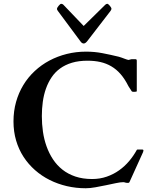

<svg xmlns="http://www.w3.org/2000/svg" viewBox="-20 -982 816 1015"><path d="M51.3 -339.8Q51.3 -394.5 64.9 -443.1Q78.6 -491.7 103.5 -532.7Q128.4 -573.7 163.6 -606.4Q198.7 -639.2 241.5 -661.9Q284.2 -684.6 333 -696.8Q381.8 -709 435.1 -709Q480 -709 521.7 -700.9Q563.5 -692.9 607.9 -682.1Q615.2 -680.2 623.3 -677.2Q631.3 -674.3 638.4 -671.6Q645.5 -668.9 651.4 -667Q657.2 -665 660.2 -665Q661.1 -665 666.7 -667Q672.4 -668.9 674.8 -668.9H697.3Q703.1 -668.9 703.1 -660.6V-501.5Q703.1 -498.5 700.9 -497.6Q698.7 -496.6 691.4 -496.6Q689.9 -496.6 683.8 -496.8Q677.7 -497.1 676.3 -499.5Q675.3 -501 672.6 -505.4Q669.9 -509.8 666.7 -514.4Q663.6 -519 660.9 -523.2Q658.2 -527.3 657.7 -528.8Q639.2 -565.4 617.2 -590.6Q595.2 -615.7 568.6 -631.3Q542 -647 510.7 -654.1Q479.5 -661.1 442.9 -661.1Q396.5 -661.1 360.6 -650.4Q324.7 -639.6 297.9 -620.1Q271 -600.6 252.7 -573.2Q234.4 -545.9 222.9 -513.4Q211.4 -481 206.3 -444.1Q201.2 -407.2 201.2 -368.2Q201.2 -326.7 207 -285.9Q212.9 -245.1 226.1 -208.3Q239.3 -171.4 260 -139.9Q280.8 -108.4 310.1 -85.2Q339.4 -62 378.4 -48.8Q417.5 -35.6 466.8 -35.6Q508.3 -35.6 544.2 -48.1Q580.1 -60.5 609.9 -81.8Q639.6 -103 662.8 -130.6Q686 -158.2 702.6 -188.5Q703.6 -190.9 704.8 -191.2Q706.1 -191.4 708.5 -191.4H733.4Q734.9 -191.4 736.6 -190.2Q738.3 -189 738.3 -185.1Q738.3 -183.6 736.1 -177.5Q733.9 -171.4 731.4 -167L664.1 -18.6Q663.1 -17.1 661.1 -16.1Q659.2 -15.1 657.7 -15.1Q646 -15.1 641.4 -17.1Q636.7 -19 631.8 -19Q617.2 -19 593 -13.9Q568.8 -8.8 540.8 -2.9Q512.7 2.9 484.1 8.1Q455.6 13.2 433.1 13.2Q381.8 13.2 333.5 2Q285.2 -9.3 242.7 -30.5Q200.2 -51.8 165 -82.8Q129.9 -113.8 104.5 -152.8Q79.1 -191.9 65.2 -239Q51.3 -286.1 51.3 -339.8ZM536.6 -957Q539.1 -959.5 542 -960.7Q544.9 -961.9 547.4 -961.9Q549.8 -961.9 553.5 -958.7Q557.1 -955.6 560.8 -951.2Q564.5 -946.8 566.9 -942.6Q569.3 -938.5 569.3 -936.5Q569.3 -930.7 564 -923.8L442.9 -766.6Q439 -761.2 433.6 -756.6Q428.2 -752 422.4 -752Q418 -752 413.3 -755.1Q408.7 -758.3 406.2 -762.2L286.6 -923.3Q283.7 -927.2 282.5 -929.7Q281.2 -932.1 281.2 -936.5Q281.2 -938.5 283.7 -942.6Q286.1 -946.8 289.8 -951.2Q293.5 -955.6 297.1 -958.7Q300.8 -961.9 303.2 -961.9Q305.2 -961.9 308.8 -960.7Q312.5 -959.5 314.9 -957L422.4 -844.7Z"/></svg>

Font: Cardo
Style: Bold
Weight: 700
Designer: David J. Perry
Foundry: David J. Perry
Version: Version 1.0011